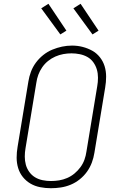

<svg xmlns="http://www.w3.org/2000/svg" viewBox="-20 -987 640 1015"><path d="M249 8Q220 8 192 2.5Q164 -3 141 -16.5Q118 -30 101 -51Q84 -72 76 -98.5Q68 -125 68 -153.5Q68 -182 73 -211L130 -556Q134 -582 143.5 -607.5Q153 -633 169.5 -655.5Q186 -678 208.5 -696Q231 -714 256.5 -724.5Q282 -735 308 -740.5Q334 -746 361 -746Q390 -746 417 -739Q444 -732 467.5 -719Q491 -706 508 -684.5Q525 -663 533 -637Q541 -611 541 -582Q541 -553 536 -524L479 -179Q475 -153 465.5 -127.5Q456 -102 440 -79.5Q424 -57 401.5 -39Q379 -21 353.5 -10.5Q328 0 301.5 4Q275 8 249 8ZM249 -30Q271 -30 292.5 -33.5Q314 -37 335 -46Q356 -55 374 -70Q392 -85 405.5 -103.5Q419 -122 426.5 -143Q434 -164 437 -186L494 -531Q498 -553 498 -576Q498 -599 492 -619.5Q486 -640 473.5 -657.5Q461 -675 442.5 -685.5Q424 -696 402 -700.5Q380 -705 358 -705Q336 -705 314.5 -701Q293 -697 272.5 -688Q252 -679 234 -664.5Q216 -650 203 -631Q190 -612 182.5 -591.5Q175 -571 172 -549L115 -204Q111 -182 111 -159.5Q111 -137 116.5 -116.5Q122 -96 134.5 -78.5Q147 -61 165 -50Q183 -39 205 -34.5Q227 -30 249 -30ZM469 -805 368 -943 406 -967 501 -825ZM299 -805 198 -943 236 -967 331 -825Z"/></svg>

Font: Iosevka Curly Slab XLtEx
Style: Italic
Weight: 200
Width: 7
Italic angle: -9°
Monospace: yes
Designer: Belleve Invis
Foundry: Belleve Invis
Version: Version 11.1.0; ttfautohint (v1.8.3)